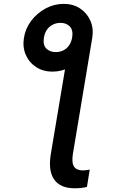

<svg xmlns="http://www.w3.org/2000/svg" viewBox="-20 -781 607 1007"><path d="M339.8 -529.8 463.9 -583 362.3 26.4Q355 73.2 368.4 93Q381.8 112.8 414.6 112.8Q422.4 112.8 431.9 111.6Q441.4 110.4 450.7 108.4L436 199.2Q422.4 203.1 404.8 204.8Q387.2 206.5 371.6 206.5Q296.4 206.5 264.2 160.6Q231.9 114.7 246.6 26.4ZM105.5 -582.5Q113.3 -631.8 143.8 -672.1Q174.3 -712.4 219.2 -736.6Q264.2 -760.7 314 -760.7Q363.8 -760.7 400.1 -736.6Q436.5 -712.4 454.1 -672.1Q471.7 -631.8 463.9 -582.5Q456.1 -534.7 424.8 -494.1Q393.6 -453.6 348.9 -429.4Q304.2 -405.3 254.9 -405.3Q206.1 -405.3 169.4 -429.2Q132.8 -453.1 115.2 -493.4Q97.7 -533.7 105.5 -582.5ZM272.5 -507.8Q293 -507.8 310.8 -516.1Q328.6 -524.4 341.3 -541.5Q354 -558.6 358.4 -584.5Q364.7 -622.6 346.4 -641.8Q328.1 -661.1 297.4 -661.1Q276.9 -661.1 258.5 -652.6Q240.2 -644 227.5 -627Q214.8 -609.9 210.4 -584Q204.1 -544.9 222.9 -526.4Q241.7 -507.8 272.5 -507.8Z"/></svg>

Font: Inter 20pt Medium
Style: Italic
Weight: 500
Italic angle: -9.3988°
Version: Version 4.001;git-66647c0bb